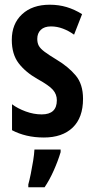

<svg xmlns="http://www.w3.org/2000/svg" viewBox="-20 -573 401 814"><path d="M332 -154Q332 -74 288 -32Q244 10 166 10Q127 10 93 2Q59 -6 31 -21V-131Q55 -113 89 -100.5Q123 -88 157 -88Q221 -88 221 -148Q221 -173 204.5 -192Q188 -211 139 -238Q88 -267 59 -305Q30 -343 30 -404Q30 -472 73.5 -512.5Q117 -553 191 -553Q229 -553 262.5 -543Q296 -533 328 -513L294 -426Q272 -442 247 -451.5Q222 -461 196 -461Q168 -461 153 -446.5Q138 -432 138 -408Q138 -391 144.5 -379Q151 -367 169 -353.5Q187 -340 220 -320Q270 -290 301 -253Q332 -216 332 -154ZM237 72Q226 109 208 149.5Q190 190 169 221H100V209Q105 191 110.5 164Q116 137 120.5 109Q125 81 126 61H237Z"/></svg>

Font: Noto Sans Ethiopic ExtraCondensed SemiBold
Style: Regular
Weight: 600
Width: 2
Designer: Monotype Design Team
Foundry: Monotype Imaging Inc.
Version: Version 2.102; ttfautohint (v1.8.4.7-5d5b)